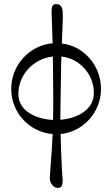

<svg xmlns="http://www.w3.org/2000/svg" viewBox="-20 -636 550 941"><path d="M239 -359C239 -334 240 -306 240 -277L241 -155C241 -117 241 -81 240 -48C157 -52 70 -92 70 -175C70 -271 145 -349 239 -359ZM276 -49C276 -83 276 -118 277 -155L279 -276C279 -306 280 -334 281 -359C371 -349 440 -272 440 -180C440 -98 358 -55 276 -49ZM287 250C287 249 280 155 277 21C388 10 475 -86 475 -200C475 -313 393 -410 283 -423C286 -494 288 -536 288 -552C288 -589 286 -616 255 -616C233 -616 233 -598 233 -569C233 -554 236 -505 238 -424C124 -414 35 -317 35 -200C35 -84 124 12 238 21C233 137 224 213 224 237C224 259 240 285 264 285C283 285 287 270 287 250Z"/></svg>

Font: EB Garamond SC 08
Style: Regular
Weight: 400
Version: Version 0.016